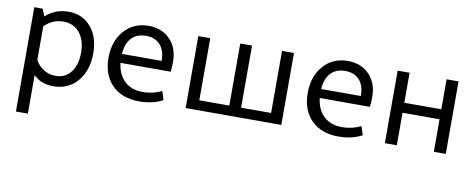

<svg xmlns="http://www.w3.org/2000/svg" viewBox="-62 -771 3132 1267"><g transform="rotate(10 1504.0 -137.5)"><path d="M83 217V-482H139L159 -434Q223 -492 312 -492Q405 -492 462 -425.5Q519 -359 519 -250Q519 -133 457.5 -61.5Q396 10 295 10Q214 10 163 -41V217ZM291 -422Q217 -422 163 -368V-143Q183 -105 219 -82.5Q255 -60 299 -60Q364 -60 401.5 -109Q439 -158 439 -240Q439 -323 398.5 -372.5Q358 -422 291 -422Z M871 10Q756 10 689.5 -57Q623 -124 623 -239Q623 -350 685.5 -421Q748 -492 848 -492Q937 -492 992 -435.5Q1047 -379 1047 -288Q1047 -249 1043 -219H707Q716 -141 762.5 -98Q809 -55 885 -55Q951 -55 1011 -84L1029 -26Q962 10 871 10ZM842 -424Q781 -424 746 -386.5Q711 -349 706 -279H972Q972 -348 938 -386Q904 -424 842 -424Z M1182 0V-482H1262V-66H1463V-482H1542V-66H1743V-482H1823V0Z M2206 10Q2091 10 2024.5 -57Q1958 -124 1958 -239Q1958 -350 2020.5 -421Q2083 -492 2183 -492Q2272 -492 2327 -435.5Q2382 -379 2382 -288Q2382 -249 2378 -219H2042Q2051 -141 2097.5 -98Q2144 -55 2220 -55Q2286 -55 2346 -84L2364 -26Q2297 10 2206 10ZM2177 -424Q2116 -424 2081 -386.5Q2046 -349 2041 -279H2307Q2307 -348 2273 -386Q2239 -424 2177 -424Z M2517 0V-486H2597V-285H2845V-486H2925V0H2845V-218H2597V0Z"/></g></svg>

Font: Cantarell
Style: Regular
Weight: 400
Designer: Dave Crossland, Nikolaus Waxweiler, Florian Fecher, Jacques Le Bailly, Eben Sorkin, Alexei Vanyashin, Alexios Zavras, Em
Version: Version 0.303